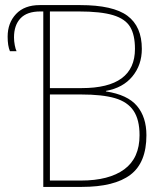

<svg xmlns="http://www.w3.org/2000/svg" viewBox="-20 -734 640 754"><path d="M555 -203Q555 -95 492 -47.5Q429 0 301 0H150V-689H138Q86 -689 60.5 -662Q35 -635 35 -587Q35 -572 38 -556.5Q41 -541 45 -533H19Q10 -554 10 -590Q10 -644 43 -679Q76 -714 136 -714H164H295Q424 -714 480.5 -672Q537 -630 537 -542Q537 -479 500 -434Q463 -389 396 -377V-375Q481 -362 518 -318Q555 -274 555 -203ZM176 -388H301Q510 -388 510 -542Q510 -597 491 -628.5Q472 -660 424 -674.5Q376 -689 289 -689H176ZM528 -203Q528 -264 504.5 -299Q481 -334 431.5 -348.5Q382 -363 298 -363H176V-25H298Q408 -25 468 -69Q528 -113 528 -203Z"/></svg>

Font: Noto Sans Mono UI Thin
Style: Regular
Weight: 250
Monospace: yes
Designer: Monotype Design team
Foundry: Monotype Imaging Inc.
Version: Version 1.000